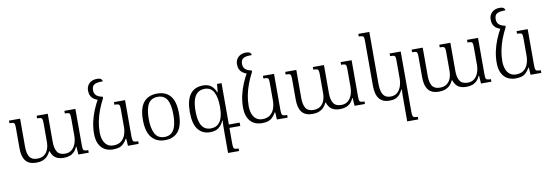

<svg xmlns="http://www.w3.org/2000/svg" viewBox="-69 -1293 5964 2079"><g transform="rotate(-10 2913.0 -253.5)"><path d="M635 -492H756V-94Q756 -64 759.5 -50Q763 -36 776 -32Q789 -28 816 -28V0H702L696 -87H691Q677 -53 655 -32Q633 -11 605 -1.5Q577 8 543 8Q500 8 471.5 -4.5Q443 -17 426.5 -39Q410 -61 401 -89H396Q383 -59 361.5 -37Q340 -15 309.5 -3.5Q279 8 239 8Q160 8 123 -38.5Q86 -85 86 -176V-398Q86 -429 82.5 -442.5Q79 -456 66.5 -459.5Q54 -463 26 -463V-492H148V-181Q148 -110 172.5 -71.5Q197 -33 257 -33Q304 -33 333.5 -55Q363 -77 376.5 -113.5Q390 -150 390 -195V-396Q390 -427 386.5 -441Q383 -455 370.5 -459Q358 -463 330 -463V-492H452V-181Q452 -111 477 -72.5Q502 -34 563 -34Q608 -34 637 -58.5Q666 -83 680 -123Q694 -163 694 -209V-396Q694 -427 691 -441Q688 -455 675.5 -459Q663 -463 635 -463Z M1081 11Q1030 11 991 -11.5Q952 -34 930 -79Q908 -124 908 -192Q908 -256 921.5 -319Q935 -382 961 -445.5Q987 -509 1025 -573L1071 -555Q1038 -492 1016 -433Q994 -374 982.5 -315.5Q971 -257 971 -197Q971 -149 984.5 -111.5Q998 -74 1025.5 -52.5Q1053 -31 1094 -31Q1149 -31 1181 -57.5Q1213 -84 1226.5 -125Q1240 -166 1240 -209V-396Q1240 -427 1237 -441Q1234 -455 1221.5 -459Q1209 -463 1180 -463V-492H1302V-96Q1302 -66 1306 -51.5Q1310 -37 1323.5 -33Q1337 -29 1365 -29V0H1247L1242 -81H1238Q1217 -44 1194.5 -24Q1172 -4 1145 3.5Q1118 11 1081 11ZM1071 -570V-555L1019 -544Q990 -553 968.5 -568.5Q947 -584 936 -607.5Q925 -631 925 -663Q925 -695 939.5 -719.5Q954 -744 980.5 -758Q1007 -772 1042 -772Q1071 -772 1084.5 -762.5Q1098 -753 1100 -735Q1049 -735 1023 -726Q997 -717 988 -699.5Q979 -682 979 -658Q979 -632 989.5 -614.5Q1000 -597 1020.5 -586.5Q1041 -576 1071 -570Z M1653 10Q1561 10 1508 -53.5Q1455 -117 1455 -247Q1455 -376 1506 -439Q1557 -502 1657 -502Q1751 -502 1801.5 -440.5Q1852 -379 1852 -247Q1852 -117 1801.5 -53.5Q1751 10 1653 10ZM1655 -25Q1705 -25 1734.5 -52Q1764 -79 1777 -129Q1790 -179 1790 -247Q1790 -358 1758 -412Q1726 -466 1657 -466Q1583 -466 1551 -411Q1519 -356 1519 -247Q1519 -142 1551 -83.5Q1583 -25 1655 -25Z M2313 -492H2363V166Q2363 199 2366.5 214Q2370 229 2382.5 233Q2395 237 2422 237V265H2301V37Q2301 -4 2301.5 -37Q2302 -70 2304 -93H2301Q2281 -46 2246 -18Q2211 10 2151 10Q2065 10 2017.5 -52Q1970 -114 1970 -244Q1970 -373 2018 -437.5Q2066 -502 2160 -502Q2215 -502 2248.5 -476Q2282 -450 2301 -401H2305ZM2165 -29Q2192 -29 2217 -39Q2242 -49 2261 -73Q2280 -97 2291 -139Q2302 -181 2302 -244Q2302 -347 2270.5 -405Q2239 -463 2173 -463Q2123 -463 2092 -437Q2061 -411 2047 -362Q2033 -313 2033 -243Q2033 -174 2046.5 -126Q2060 -78 2089.5 -53.5Q2119 -29 2165 -29ZM2344 0V-37H2482V0Z M2719 11Q2668 11 2629 -11.5Q2590 -34 2568 -79Q2546 -124 2546 -192Q2546 -256 2559.5 -319Q2573 -382 2599 -445.5Q2625 -509 2663 -573L2709 -555Q2676 -492 2654 -433Q2632 -374 2620.5 -315.5Q2609 -257 2609 -197Q2609 -149 2622.5 -111.5Q2636 -74 2663.5 -52.5Q2691 -31 2732 -31Q2787 -31 2819 -57.5Q2851 -84 2864.5 -125Q2878 -166 2878 -209V-396Q2878 -427 2875 -441Q2872 -455 2859.5 -459Q2847 -463 2818 -463V-492H2940V-96Q2940 -66 2944 -51.5Q2948 -37 2961.5 -33Q2975 -29 3003 -29V0H2885L2880 -81H2876Q2855 -44 2832.5 -24Q2810 -4 2783 3.5Q2756 11 2719 11ZM2709 -570V-555L2657 -544Q2628 -553 2606.5 -568.5Q2585 -584 2574 -607.5Q2563 -631 2563 -663Q2563 -695 2577.5 -719.5Q2592 -744 2618.5 -758Q2645 -772 2680 -772Q2709 -772 2722.5 -762.5Q2736 -753 2738 -735Q2687 -735 2661 -726Q2635 -717 2626 -699.5Q2617 -682 2617 -658Q2617 -632 2627.5 -614.5Q2638 -597 2658.5 -586.5Q2679 -576 2709 -570Z M3672 -492H3793V-94Q3793 -64 3796.5 -50Q3800 -36 3813 -32Q3826 -28 3853 -28V0H3739L3733 -87H3728Q3714 -53 3692 -32Q3670 -11 3642 -1.5Q3614 8 3580 8Q3537 8 3508.5 -4.5Q3480 -17 3463.5 -39Q3447 -61 3438 -89H3433Q3420 -59 3398.5 -37Q3377 -15 3346.5 -3.5Q3316 8 3276 8Q3197 8 3160 -38.5Q3123 -85 3123 -176V-398Q3123 -429 3119.5 -442.5Q3116 -456 3103.5 -459.5Q3091 -463 3063 -463V-492H3185V-181Q3185 -110 3209.5 -71.5Q3234 -33 3294 -33Q3341 -33 3370.5 -55Q3400 -77 3413.5 -113.5Q3427 -150 3427 -195V-396Q3427 -427 3423.5 -441Q3420 -455 3407.5 -459Q3395 -463 3367 -463V-492H3489V-181Q3489 -111 3514 -72.5Q3539 -34 3600 -34Q3645 -34 3674 -58.5Q3703 -83 3717 -123Q3731 -163 3731 -209V-396Q3731 -427 3728 -441Q3725 -455 3712.5 -459Q3700 -463 3672 -463Z M4271 265V-10Q4271 -30 4272 -48.5Q4273 -67 4274 -86H4269Q4253 -55 4234 -33Q4215 -11 4188.5 0Q4162 11 4123 11Q4048 11 4010 -36Q3972 -83 3972 -183V-663Q3972 -695 3969 -709Q3966 -723 3953.5 -727Q3941 -731 3914 -731V-760H4035V-188Q4035 -142 4044.5 -106.5Q4054 -71 4077.5 -51Q4101 -31 4142 -31Q4187 -31 4215.5 -56Q4244 -81 4257.5 -121.5Q4271 -162 4271 -209V-396Q4271 -427 4268 -441Q4265 -455 4252.5 -459Q4240 -463 4211 -463V-492H4333V169Q4333 199 4337 213.5Q4341 228 4354 232Q4367 236 4393 236V265Z M5062 -492H5183V-94Q5183 -64 5186.5 -50Q5190 -36 5203 -32Q5216 -28 5243 -28V0H5129L5123 -87H5118Q5104 -53 5082 -32Q5060 -11 5032 -1.5Q5004 8 4970 8Q4927 8 4898.5 -4.5Q4870 -17 4853.5 -39Q4837 -61 4828 -89H4823Q4810 -59 4788.5 -37Q4767 -15 4736.5 -3.5Q4706 8 4666 8Q4587 8 4550 -38.5Q4513 -85 4513 -176V-398Q4513 -429 4509.5 -442.5Q4506 -456 4493.5 -459.5Q4481 -463 4453 -463V-492H4575V-181Q4575 -110 4599.5 -71.5Q4624 -33 4684 -33Q4731 -33 4760.5 -55Q4790 -77 4803.5 -113.5Q4817 -150 4817 -195V-396Q4817 -427 4813.5 -441Q4810 -455 4797.5 -459Q4785 -463 4757 -463V-492H4879V-181Q4879 -111 4904 -72.5Q4929 -34 4990 -34Q5035 -34 5064 -58.5Q5093 -83 5107 -123Q5121 -163 5121 -209V-396Q5121 -427 5118 -441Q5115 -455 5102.5 -459Q5090 -463 5062 -463Z M5508 11Q5457 11 5418 -11.5Q5379 -34 5357 -79Q5335 -124 5335 -192Q5335 -256 5348.5 -319Q5362 -382 5388 -445.5Q5414 -509 5452 -573L5498 -555Q5465 -492 5443 -433Q5421 -374 5409.5 -315.5Q5398 -257 5398 -197Q5398 -149 5411.5 -111.5Q5425 -74 5452.5 -52.5Q5480 -31 5521 -31Q5576 -31 5608 -57.5Q5640 -84 5653.5 -125Q5667 -166 5667 -209V-396Q5667 -427 5664 -441Q5661 -455 5648.5 -459Q5636 -463 5607 -463V-492H5729V-96Q5729 -66 5733 -51.5Q5737 -37 5750.5 -33Q5764 -29 5792 -29V0H5674L5669 -81H5665Q5644 -44 5621.5 -24Q5599 -4 5572 3.5Q5545 11 5508 11ZM5498 -570V-555L5446 -544Q5417 -553 5395.5 -568.5Q5374 -584 5363 -607.5Q5352 -631 5352 -663Q5352 -695 5366.5 -719.5Q5381 -744 5407.5 -758Q5434 -772 5469 -772Q5498 -772 5511.5 -762.5Q5525 -753 5527 -735Q5476 -735 5450 -726Q5424 -717 5415 -699.5Q5406 -682 5406 -658Q5406 -632 5416.5 -614.5Q5427 -597 5447.5 -586.5Q5468 -576 5498 -570Z"/></g></svg>

Font: Noto Serif Armenian Light
Style: Regular
Weight: 300
Version: Version 2.007